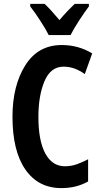

<svg xmlns="http://www.w3.org/2000/svg" viewBox="-20 -955 517 985"><path d="M363 -935Q343 -916 325.5 -897.5Q308 -879 285 -852Q241 -905 209 -935H135V-922Q158 -893 186.5 -849Q215 -805 230 -775H342Q358 -807 386 -850Q414 -893 436 -922V-935ZM415 -575 453 -681Q382 -724 297 -724Q175 -724 109.5 -619.5Q44 -515 44 -356Q44 -181 110 -85.5Q176 10 295 10Q372 10 432 -24V-138Q404 -123 374.5 -112.5Q345 -102 313 -102Q248 -102 212.5 -167.5Q177 -233 177 -355Q177 -465 208.5 -539Q240 -613 306 -613Q336 -613 363 -603Q390 -593 415 -575Z"/></svg>

Font: Noto Sans UI Condensed
Style: Bold
Weight: 700
Width: 3
Designer: Monotype Design Team
Foundry: Monotype Imaging Inc.
Version: 1.001